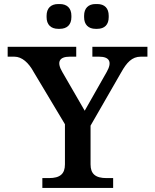

<svg xmlns="http://www.w3.org/2000/svg" viewBox="-20 -932 769 952"><path d="M147 -575 302 -316V-117C302 -70 278 -49 223 -49H190V0H541V-49H508C453 -49 429 -70 429 -117V-309L582 -575C608 -621 634 -651 678 -651H711V-700H438V-651H471C524 -651 537 -624 509 -575L400 -383L289 -575C260 -624 273 -651 326 -651H358V-700H18V-651H51C89 -651 122 -621 147 -575ZM211 -847C211 -810 232 -789 269 -789H276C313 -789 334 -810 334 -847V-854C334 -891 313 -912 276 -912H269C232 -912 211 -891 211 -854ZM397 -847C397 -810 418 -789 454 -789H462C499 -789 519 -810 519 -847V-854C519 -891 499 -912 462 -912H454C418 -912 397 -891 397 -854Z"/></svg>

Font: LT Superior Serif Semibold
Style: Regular
Weight: 600
Designer: Daniel Lyons
Foundry: LyonsType
Version: Version 2.120;FEAKit 1.0